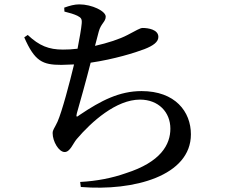

<svg xmlns="http://www.w3.org/2000/svg" viewBox="-20 -811 1040 879"><path d="M275 -758C300 -752 319 -746 334 -739C351 -730 356 -725 354 -703C352 -679 344 -635 335 -588C312 -585 289 -584 268 -584C204 -584 160 -601 107 -651L91 -640C139 -530 175 -514 261 -514L319 -516C299 -433 264 -300 243 -253C228 -221 221 -217 221 -201C221 -164 249 -115 276 -115C301 -115 314 -154 331 -174C399 -254 512 -355 621 -355C705 -355 760 -298 760 -222C760 -149 716 -69 556 -18C494 4 423 18 347 22L350 45C593 65 854 -6 854 -196C854 -300 782 -394 628 -394C527 -394 443 -351 345 -285C329 -272 328 -276 332 -293C345 -338 375 -445 395 -524C504 -540 599 -570 641 -586C682 -602 705 -619 705 -642C705 -676 658 -683 633 -683C621 -683 603 -671 564 -651C528 -632 473 -614 415 -601L432 -666C442 -704 464 -711 464 -735C464 -760 401 -791 343 -791C321 -791 299 -785 274 -776Z"/></svg>

Font: Noto Serif CJK JP SemiBold
Style: Regular
Weight: 600
Designer: Ryoko NISHIZUKA 西塚涼子 (kana & ideographs); Frank Grießhammer (Latin, Greek & Cyrillic); Wenlong ZHANG 张文龙 (bopomofo); San
Foundry: Adobe
Version: Version 2.001;hotconv 1.1.0;makeotfexe 2.6.0